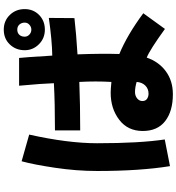

<svg xmlns="http://www.w3.org/2000/svg" viewBox="22 -953 956 1040"><g transform="rotate(-90 500.0 -433.0)"><path d="M93.8 -384.8Q93.8 -496.1 111.3 -613.3Q128.9 -730.5 146.5 -793.9L291 -752.9Q244.1 -543 244.1 -384.8Q244.1 -155.3 264.6 -18.6L120.1 9.8Q93.8 -152.3 93.8 -384.8ZM310.5 -137.7Q310.5 -218.8 371.1 -265.1Q431.6 -311.5 517.6 -311.5Q536.1 -311.5 576.2 -307.6Q581.1 -393.6 576.2 -481.4Q454.1 -476.6 313.5 -476.6V-613.3Q460.9 -613.3 569.3 -619.1Q567.4 -680.7 555.7 -807.6H706.1Q709 -786.1 718.8 -627.9Q798.8 -628.9 922.9 -646.5L921.9 -507.8Q836.9 -498 725.6 -491.2Q730.5 -359.4 727.5 -264.6Q831.1 -221.7 948.2 -134.8L863.3 -17.6Q750 -99.6 708 -116.2Q685.5 -50.8 633.8 -12.7Q582 25.4 509.8 25.4Q418 25.4 364.3 -16.1Q310.5 -57.6 310.5 -137.7ZM472.7 -139.6Q472.7 -123 484.4 -114.7Q496.1 -106.4 512.7 -106.4Q539.1 -106.4 556.6 -124Q574.2 -141.6 576.2 -170.9Q545.9 -179.7 521.5 -179.7Q501 -179.7 486.8 -168Q472.7 -156.2 472.7 -139.6ZM821.3 -777.3Q821.3 -762.7 832.5 -752Q843.8 -741.2 859.4 -741.2Q874 -741.2 885.7 -751.5Q897.5 -761.7 897.5 -777.3Q897.5 -793.9 887.2 -805.7Q877 -817.4 859.4 -817.4Q841.8 -817.4 831.5 -806.2Q821.3 -794.9 821.3 -777.3ZM748 -777.3Q748 -825.2 779.3 -857.9Q810.5 -890.6 859.4 -890.6Q907.2 -890.6 939 -857.9Q970.7 -825.2 970.7 -777.3Q970.7 -730.5 939 -699.2Q907.2 -668 859.4 -668Q812.5 -668 780.3 -700.2Q748 -732.4 748 -777.3Z"/></g></svg>

Font: Gothic A1 Black
Style: Regular
Weight: 900
Version: Version 2.50